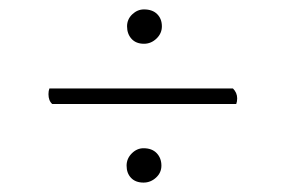

<svg xmlns="http://www.w3.org/2000/svg" viewBox="-20 -494 612 408"><path d="M286 -401Q269 -401 259.5 -411.5Q250 -422 250 -438Q250 -453 261 -463.5Q272 -474 286 -474Q304 -474 314 -464Q324 -454 324 -438Q324 -423 312.5 -412Q301 -401 286 -401ZM91 -273Q83 -280 83 -294Q83 -301 85 -306H475Q484 -297 484 -285Q484 -278 482 -273ZM285 -106Q268 -106 258.5 -116Q249 -126 249 -142Q249 -157 260 -168Q271 -179 285 -179Q303 -179 313 -168.5Q323 -158 323 -142Q323 -127 311.5 -116.5Q300 -106 285 -106Z"/></svg>

Font: Petrona ExtraLight
Style: Regular
Weight: 200
Designer: Ringo R. Seeber
Foundry: Ringo R. Seeber
Version: Version 2.001; ttfautohint (v1.8.3)